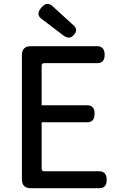

<svg xmlns="http://www.w3.org/2000/svg" viewBox="-20 -952 628 1006"><path d="M475.6 -357.4Q475.6 -311.5 438.5 -311.5H198.2V-68.4Q198.2 -61.5 201.7 -58.1Q205.1 -54.7 211.9 -54.7H501Q517.6 -54.7 528.3 -43.9Q539.1 -33.2 539.1 -9.8Q539.1 13.7 528.8 23.9Q518.6 34.2 501 34.2H141.6Q118.2 34.2 106.4 22.5Q94.7 10.7 94.7 -12.7V-663.1Q94.7 -686.5 106.4 -698.2Q118.2 -710 141.6 -710H490.2Q506.8 -710 517.6 -699.2Q528.3 -688.5 528.3 -665Q528.3 -641.6 518.1 -631.3Q507.8 -621.1 490.2 -621.1H211.9Q205.1 -621.1 201.7 -617.7Q198.2 -614.3 198.2 -606.4V-400.4H438.5Q455.1 -400.4 465.3 -390.1Q475.6 -379.9 475.6 -357.4ZM367.2 -769.5Q354.5 -754.9 341.3 -754.9Q328.1 -754.9 314.5 -764.6L197.3 -853.5Q181.6 -865.2 181.6 -879.9Q181.6 -897.5 202.1 -918Q215.8 -931.6 228.5 -931.6Q241.2 -931.6 252.9 -921.9Q366.2 -819.3 366.2 -818.4Q378.9 -806.6 378.9 -794.4Q378.9 -782.2 367.2 -769.5Z"/></svg>

Font: TaiwanPearl
Style: Regular
Weight: 400
Version: Version 2.102